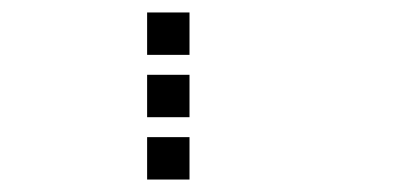

<svg xmlns="http://www.w3.org/2000/svg" viewBox="-20 -704 640 308"><path d="M217 -684Q216 -684 216 -684Q216 -684 216 -683V-617Q216 -616 216 -616Q216 -616 217 -616H283Q284 -616 284 -616Q284 -616 284 -617V-683Q284 -684 284 -684Q284 -684 283 -684ZM217 -584Q216 -584 216 -584Q216 -584 216 -583V-517Q216 -516 216 -516Q216 -516 217 -516H283Q284 -516 284 -516Q284 -516 284 -517V-583Q284 -584 284 -584Q284 -584 283 -584ZM217 -484Q216 -484 216 -484Q216 -484 216 -483V-417Q216 -416 216 -416Q216 -416 217 -416H283Q284 -416 284 -416Q284 -416 284 -417V-483Q284 -484 284 -484Q284 -484 283 -484Z"/></svg>

Font: Doto Black SemiBold
Style: Regular
Weight: 600
Monospace: yes
Version: Version 1.000